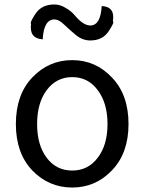

<svg xmlns="http://www.w3.org/2000/svg" viewBox="-20 -826 646 859"><path d="M124 -64Q51 -141 51 -271Q51 -402 124 -479Q198 -557 303 -557Q408 -557 481 -479Q555 -402 555 -271Q555 -141 481 -64Q408 13 303 13Q198 13 124 -64ZM417 -120Q461 -177 461 -271Q461 -365 417 -423Q374 -481 303 -481Q233 -481 189 -423Q146 -365 146 -271Q146 -177 189 -120Q232 -63 303 -63Q374 -63 417 -120ZM384 -645Q350 -645 321 -668Q292 -692 268 -715Q244 -739 223 -739Q176 -739 171 -650Q110 -654 119 -719Q112 -724 139 -765Q167 -806 223 -806Q249 -806 273 -791Q298 -777 313 -759Q352 -712 384 -712Q430 -712 435 -799Q496 -796 485 -731Q494 -728 466 -686Q439 -645 384 -645Z"/></svg>

Font: Swei Toothpaste CJK TC
Style: Regular
Weight: 400
Version: Version 1.0